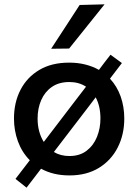

<svg xmlns="http://www.w3.org/2000/svg" viewBox="-20 -798 638 886"><path d="M102.5 68 51.5 27.5Q69 5 85.2 -16.5Q101.5 -38 117.5 -58.5Q81 -95.5 62.8 -145.5Q44.5 -195.5 44.5 -251Q44.5 -325.5 74.8 -383.8Q105 -442 161.8 -475.5Q218.5 -509 299 -509Q339.5 -509 374 -500.2Q408.5 -491.5 436.5 -475.5Q449.5 -493 462.8 -510.5Q476 -528 490 -545.5L542.5 -507Q528.5 -488.5 514.8 -470.8Q501 -453 487.5 -435Q520 -400 536.8 -352.8Q553.5 -305.5 553.5 -251Q553.5 -177 523.2 -117.5Q493 -58 436.2 -23.2Q379.5 11.5 301 11.5Q262 11.5 229.2 3.5Q196.5 -4.5 169.5 -19.5Q153 2.5 136.2 24Q119.5 45.5 102.5 68ZM153.5 -251Q153.5 -189 182 -143Q190.5 -154 198 -164L342 -352.5Q351.5 -364.5 360 -375.8Q368.5 -387 377 -398Q344 -419.5 300 -419.5Q252 -419.5 219.5 -397Q187 -374.5 170.2 -336.2Q153.5 -298 153.5 -251ZM300 -78Q348.5 -78 380.2 -102.8Q412 -127.5 427.8 -167Q443.5 -206.5 443.5 -251Q443.5 -308 421.5 -349Q415 -340 408 -331Q401 -322 394 -312.5L248 -122Q238.5 -109.5 228.5 -96.5Q260 -78 300 -78ZM216 -573Q249 -623.5 282 -674.2Q315 -725 347.5 -775L462.5 -778Q420.5 -725.5 379.8 -674.8Q339 -624 299 -574Z"/></svg>

Font: Commissioner Medium
Style: Regular
Weight: 500
Designer: Kostas Bartsokas
Foundry: Kostas Bartsokas
Version: Version 1.000; ttfautohint (v1.8.3)